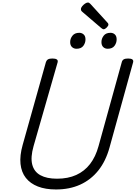

<svg xmlns="http://www.w3.org/2000/svg" viewBox="-20 -1477 1072 1516"><path d="M422 19Q339 19 279 -4.5Q219 -28 184 -72.5Q149 -117 142 -182.5Q135 -248 159 -333L343 -988Q348 -1002 359.5 -1008.5Q371 -1015 394 -1015Q417 -1015 428 -1008Q439 -1001 435 -985L245 -323Q220 -235 234.5 -178Q249 -121 299 -93.5Q349 -66 430 -66Q517 -66 582 -95.5Q647 -125 691 -182Q735 -239 758 -323L942 -988Q946 -1002 957.5 -1008.5Q969 -1015 992 -1015Q1039 -1015 1031 -985L845 -313Q815 -204 756 -130.5Q697 -57 613 -19Q529 19 422 19ZM584 -1092Q563 -1092 548.5 -1105.5Q534 -1119 534 -1145Q534 -1172 552 -1195Q570 -1218 606 -1218Q626 -1218 640.5 -1205Q655 -1192 655 -1166Q655 -1138 638 -1115Q621 -1092 584 -1092ZM830 -1092Q809 -1092 795 -1105.5Q781 -1119 781 -1145Q781 -1172 798.5 -1195Q816 -1218 852 -1218Q873 -1218 887 -1205Q901 -1192 901 -1166Q901 -1138 884 -1115Q867 -1092 830 -1092ZM798 -1246Q794 -1246 789 -1249Q784 -1252 779 -1256L634 -1380Q624 -1388 621.5 -1393Q619 -1398 619 -1405Q619 -1416 629 -1428Q639 -1440 651.5 -1448.5Q664 -1457 674 -1457Q680 -1457 684.5 -1454Q689 -1451 694 -1446L827 -1300Q833 -1294 834.5 -1290Q836 -1286 836 -1283Q836 -1273 822.5 -1259.5Q809 -1246 798 -1246Z"/></svg>

Font: Playwrite AU NSW
Style: Regular
Weight: 400
Designer: Veronika Burian, José Scaglione
Foundry: TypeTogether
Version: Version 1.002